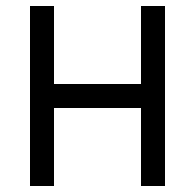

<svg xmlns="http://www.w3.org/2000/svg" viewBox="-20 -620 650 640"><path d="M80 0H160V-260H450V0H530V-600H450V-340H160V-600H80Z"/></svg>

Font: Gauge
Style: Regular
Weight: 400
Designer: Daniel Pimley
Foundry: Daniel Pimley
Version: Version 1.004;PS 001.001;hotconv 1.0.56